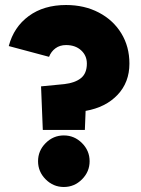

<svg xmlns="http://www.w3.org/2000/svg" viewBox="-20 -732 562 767"><path d="M144 -387 237 -396Q280 -401 303.5 -420Q327 -439 327 -478Q327 -510 304 -531Q281 -552 244 -552Q219 -552 201.5 -539Q184 -526 176 -505L15 -548Q35 -624 95 -668Q155 -712 244 -712Q317 -712 374.5 -682Q432 -652 464.5 -599Q497 -546 497 -478Q497 -403 449.5 -353Q402 -303 322 -289L319 -213H151ZM235 -191Q277 -191 307.5 -160.5Q338 -130 338 -88Q338 -46 307.5 -15.5Q277 15 235 15Q193 15 162.5 -15.5Q132 -46 132 -88Q132 -130 162.5 -160.5Q193 -191 235 -191Z"/></svg>

Font: Oak Sans Black
Style: Regular
Weight: 900
Designer: Erik Kennedy, Walven
Foundry: Erik Kennedy, Walven
Version: Version 1.000